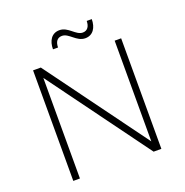

<svg xmlns="http://www.w3.org/2000/svg" viewBox="-150 -1006 1098 1141"><g transform="rotate(-20 398.5 -435.0)"><path d="M351 -833C395 -833 422 -772 478 -772C527 -772 552 -813 552 -866H520C520 -832 505 -809 475 -809C431 -809 404 -870 348 -870C299 -870 274 -830 274 -776H306C306 -811 321 -833 351 -833ZM636 -699V-62L169 -699H120V0H162V-636L628 0H677V-699Z"/></g></svg>

Font: Montserrat arm ExtraLight
Style: Regular
Weight: 275
Designer: Julieta Ulanovsky
Foundry: Julieta Ulanovsky
Version: Version 6.000;PS 006.000;hotconv 1.0.88;makeotf.lib2.5.64775